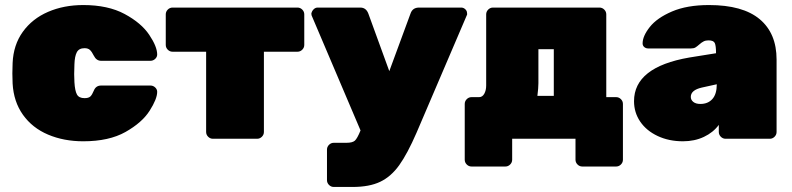

<svg xmlns="http://www.w3.org/2000/svg" viewBox="-20 -550 3138 761"><path d="M315 -161Q331 -161 338 -167.5Q345 -174 352 -191Q360 -211 381 -211H576Q587 -211 595 -203.5Q603 -196 603 -186Q603 -158 573 -111Q543 -64 477.5 -27Q412 10 310 10Q233 10 170.5 -16.5Q108 -43 71 -95Q34 -147 30 -219L29 -259L30 -300Q33 -372 70.5 -424Q108 -476 170.5 -503Q233 -530 310 -530Q408 -530 474 -494.5Q540 -459 571.5 -412Q603 -365 603 -334Q603 -324 595 -316.5Q587 -309 576 -309H381Q362 -309 352 -329Q344 -345 336.5 -352Q329 -359 315 -359Q293 -359 284.5 -343Q276 -327 275 -295L274 -256L275 -224Q277 -190 285 -175.5Q293 -161 315 -161Z M1186 -493V-372Q1186 -361 1178 -353Q1170 -345 1159 -345H1026V-27Q1026 -16 1018 -8Q1010 0 999 0H824Q813 0 805 -8Q797 -16 797 -27V-345H664Q653 -345 645 -353Q637 -361 637 -372V-493Q637 -504 645 -512Q653 -520 664 -520H1159Q1170 -520 1178 -512Q1186 -504 1186 -493Z M1409 -33 1215 -489Q1214 -492 1214 -496Q1216 -506 1223 -513Q1230 -520 1239 -520H1408Q1431 -520 1440 -496L1523 -268L1607 -496Q1615 -520 1641 -520H1808Q1817 -520 1824 -513.5Q1831 -507 1831 -499Q1831 -498 1831.5 -495Q1832 -492 1830 -489L1631 -24Q1595 59 1562.5 104.5Q1530 150 1487 170.5Q1444 191 1378 191H1303Q1292 191 1284 183Q1276 175 1276 164V43Q1276 32 1284 24Q1292 16 1303 16H1353Q1377 16 1386.5 7.5Q1396 -1 1409 -33Z M2261 83V0H2010V83Q2010 94 2002 102Q1994 110 1983 110H1849Q1838 110 1830 102Q1822 94 1822 83V-138Q1822 -149 1830 -157Q1838 -165 1849 -165H1879Q1892 -165 1899.5 -178.5Q1907 -192 1907 -211V-493Q1907 -504 1915 -512Q1923 -520 1934 -520H2356Q2367 -520 2375 -512Q2383 -504 2383 -493V-165H2422Q2433 -165 2441 -157Q2449 -149 2449 -138V83Q2449 94 2441 102Q2433 110 2422 110H2288Q2277 110 2269 102Q2261 94 2261 83ZM2110 -170H2175V-355H2114V-220Q2114 -202 2110 -170Z M2818 -339Q2818 -369 2813 -379.5Q2808 -390 2788 -390Q2777 -390 2769 -386Q2761 -382 2752 -374Q2743 -366 2736.5 -362Q2730 -358 2719 -358H2549Q2540 -358 2533.5 -363.5Q2527 -369 2527 -378Q2527 -407 2555.5 -443Q2584 -479 2643.5 -504.5Q2703 -530 2790 -530Q2924 -530 2991 -474Q3058 -418 3058 -314V-27Q3058 -16 3050 -8Q3042 0 3031 0H2856Q2845 0 2837 -8Q2829 -16 2829 -27V-55Q2807 -25 2770 -7.5Q2733 10 2687 10Q2631 10 2586.5 -11Q2542 -32 2517.5 -68Q2493 -104 2493 -149Q2493 -284 2712 -322ZM2762 -203Q2718 -193 2718 -166Q2718 -154 2728 -146Q2738 -138 2756 -138Q2786 -138 2803.5 -157.5Q2821 -177 2821 -216Z"/></svg>

Font: Rubik
Style: Regular
Weight: 900
Designer: Hubert & Fischer
Foundry: Hubert & Fischer
Version: Version 1.100